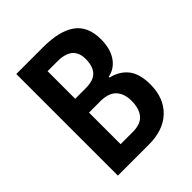

<svg xmlns="http://www.w3.org/2000/svg" viewBox="-199 -834 954 954"><g transform="rotate(-45 277.5 -357.0)"><path d="M263 -714Q378 -714 436.5 -672Q495 -630 495 -538Q495 -474 467.5 -432Q440 -390 390 -379V-374Q448 -360 479 -320Q510 -280 510 -206Q510 -111 452.5 -55.5Q395 0 293 0H75V-714ZM268 -420Q324 -420 348 -446Q372 -472 372 -523Q372 -614 264 -614H195V-420ZM195 -323V-101H281Q336 -101 361 -130.5Q386 -160 386 -215Q386 -266 359 -294.5Q332 -323 274 -323Z"/></g></svg>

Font: Noto Sans Myanmar Condensed SemiBold
Style: Regular
Weight: 600
Width: 3
Designer: Monotype Design Team
Foundry: Monotype Imaging Inc.
Version: Version 2.107; ttfautohint (v1.8.4.7-5d5b)